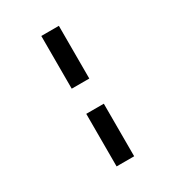

<svg xmlns="http://www.w3.org/2000/svg" viewBox="-216 -866 1082 1183"><g transform="rotate(-30 325.0 -274.0)"><path d="M262 -363V-738H387V-363ZM262 190V-184H387V190Z"/></g></svg>

Font: Azeret Mono Medium
Style: Regular
Weight: 500
Designer: Martin Vácha
Foundry: Displaay
Version: Version 1.002